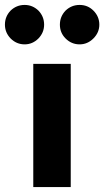

<svg xmlns="http://www.w3.org/2000/svg" viewBox="-72 -759 423 779"><path d="M63 0H215V-500H63ZM28 -739Q-5 -739 -29 -716Q-52 -692 -52 -659Q-52 -627 -29 -603Q-5 -579 28 -579Q60 -579 84 -603Q107 -627 107 -659Q107 -692 84 -716Q60 -739 28 -739ZM251 -739Q218 -739 194 -716Q171 -692 171 -659Q171 -626 194 -603Q218 -579 251 -579Q283 -579 307 -603Q331 -627 331 -659Q331 -692 307 -716Q284 -739 251 -739Z"/></svg>

Font: Unageo
Style: ExtraBold
Weight: 800
Designer: Richard Sepsi
Foundry: Richard Sepsi
Version: Version 2.000